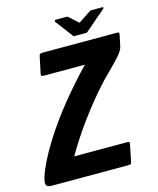

<svg xmlns="http://www.w3.org/2000/svg" viewBox="-149 -903 811 987"><g transform="rotate(-15 256.5 -409.5)"><path d="M531 -673Q538 -673 540 -671Q542 -669 540 -658L528 -601Q524 -580 497.5 -550.5Q471 -521 435 -486Q408 -460 379.5 -428Q351 -396 321.5 -359.5Q292 -323 262.5 -283Q233 -243 205.5 -201Q178 -159 153 -116H431Q444 -116 446 -113Q448 -110 446 -101L428 -13Q426 -4 422.5 -2Q419 0 407 0H1Q-24 0 -27 -15Q-30 -30 -21 -57Q-9 -93 12 -134.5Q33 -176 60.5 -220.5Q88 -265 120.5 -310.5Q153 -356 188.5 -399.5Q224 -443 259.5 -483Q295 -523 328 -557H113Q99 -557 97 -560Q95 -563 96 -570L115 -660Q117 -668 120.5 -670.5Q124 -673 137 -673ZM314 -713Q308 -713 307 -717L237 -810Q236 -813 237.5 -816Q239 -819 243 -819H302Q308 -819 310 -815L353 -776Q356 -771 363 -776L422 -815Q428 -819 432 -819H491Q496 -819 496 -816Q496 -813 493 -810L385 -717Q381 -713 376 -713Z"/></g></svg>

Font: Glory ExtraBold
Style: Italic
Weight: 800
Italic angle: -12°
Version: Version 1.011